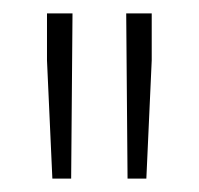

<svg xmlns="http://www.w3.org/2000/svg" viewBox="-20 -730 296 286"><path d="M58 -464 50 -640V-710H88L86 -464ZM170 -464 168 -710H206V-640L198 -464Z"/></svg>

Font: Geist Thin
Style: Regular
Weight: 400
Designer: Basement.studio, Andrés Briganti, Mateo Zaragoza
Foundry: Basement.studio, Vercel, Andrés Briganti, Guido Ferreyra, Mateo Zaragoza
Version: Version 1.401